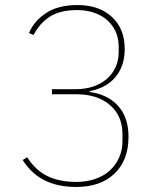

<svg xmlns="http://www.w3.org/2000/svg" viewBox="-20 -730 640 762"><path d="M280 -376Q318 -376 349.5 -386.5Q381 -397 403.5 -416.5Q426 -436 438.5 -463Q451 -490 451 -522V-546Q451 -578 439 -604.5Q427 -631 405.5 -650Q384 -669 353.5 -679.5Q323 -690 287 -690Q217 -690 176.5 -663Q136 -636 113 -591L95 -599Q116 -648 164 -679Q212 -710 287 -710Q373 -710 424 -663Q475 -616 475 -536Q475 -499 464.5 -470.5Q454 -442 435.5 -421Q417 -400 391.5 -387Q366 -374 335 -368V-365Q406 -356 448 -310.5Q490 -265 490 -187Q490 -94 434.5 -41Q379 12 283 12Q210 12 157.5 -14Q105 -40 70 -95L88 -106Q120 -55 167.5 -31.5Q215 -8 283 -8Q323 -8 357 -19.5Q391 -31 415 -52.5Q439 -74 452.5 -104Q466 -134 466 -170V-198Q466 -270 416.5 -313Q367 -356 282 -356H186V-376H280Z"/></svg>

Font: IBM Plex Sans KR Thin
Style: Regular
Weight: 100
Designer: Mike Abbink; Paul van der Laan; Pieter van Rosmalen; Wujin Sim; Chorong Kim; Dohee Lee;
Foundry: Sandoll Inc.
Version: Version 1.001